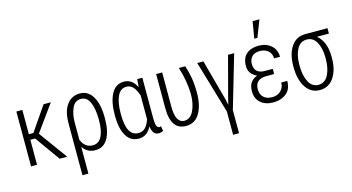

<svg xmlns="http://www.w3.org/2000/svg" viewBox="-98 -1177 3271 1786"><g transform="rotate(-15 1537.0 -283.5)"><path d="M125 -240.7V0H67.4V-528.3H125V-294.4H168.9L329.6 -528.3H399.4L216.3 -274.4L415.5 0H342.8L170.9 -240.7Z M789.1 -249V-259.3Q788.6 -363.3 761.2 -424.8Q733.9 -486.3 676.3 -486.3Q618.7 -486.3 592.3 -427.7Q565.4 -369.1 565.4 -290.5V-123Q598.1 -40.5 673.8 -40.5Q732.4 -40.5 760.7 -96.2Q789.1 -151.9 789.1 -249ZM566.9 -52.2 565.4 -51.8V203.1H507.8V-291.5H508.3L507.8 -295.9Q507.8 -413.1 554.7 -475.6Q601.1 -538.1 680.2 -538.1Q759.3 -538.1 803.2 -463.9Q847.2 -389.6 846.7 -259.3V-249Q846.7 -128.9 805.7 -59.6Q764.6 9.8 687 9.8Q609.4 9.8 566.9 -52.2Z M1000 -249Q1000 -40.5 1114.3 -40.5Q1154.8 -40.5 1180.7 -67.4Q1206.5 -94.2 1223.1 -144V-372.6Q1206.5 -424.8 1180.7 -455.6Q1154.8 -486.3 1115.2 -486.3Q1056.6 -486.3 1028.3 -424.3Q1000 -362.3 1000 -259.3ZM1224.1 -454.1 1225.6 -454.6 1231.4 -528.3H1280.8V-134.3Q1281.2 -83 1290 -63.5Q1298.8 -43.9 1315.9 -43.9Q1321.3 -43.9 1331.5 -47.4L1339.4 -1.5Q1320.3 10.3 1294.4 10.3Q1238.8 10.3 1227.5 -71.8L1226.1 -72.3Q1184.1 10.3 1105 10.3Q1025.4 10.3 984.4 -59.1Q943.4 -128.4 942.9 -249V-259.3Q943.4 -388.7 984.4 -463.4Q1025.4 -538.1 1104 -538.1Q1182.6 -538.1 1224.1 -454.1Z M1559.1 10.3Q1413.6 10.3 1413.6 -199.2V-528.3H1471.7V-198.2Q1471.7 -40.5 1556.2 -40.5Q1614.7 -41 1646 -106.4Q1677.2 -171.9 1677.7 -264.2Q1675.8 -390.1 1632.3 -528.3H1693.8Q1713.4 -468.3 1724.1 -408.2Q1734.9 -348.1 1735.4 -265.1Q1735.8 -142.1 1690.9 -65.9Q1646 10.3 1559.1 10.3Z M2016.1 202.6H1959V-21.5L1809.6 -528.3H1868.7L1976.1 -133.3L1987.3 -81.1H1988.8L2001 -133.3L2106 -528.3H2165L2016.1 -20Z M2399.9 -244.6Q2290 -244.6 2290 -146.5Q2290.5 -96.7 2319.8 -68.8Q2349.1 -41 2401.9 -41Q2454.6 -41 2485.8 -72.3Q2517.1 -103.5 2517.6 -151.4H2575.2Q2575.7 -71.3 2524.9 -31.2Q2474.1 8.8 2399.9 8.8Q2325.7 8.8 2278.8 -31.2Q2231.9 -71.3 2232.4 -145Q2232.4 -241.2 2317.4 -271Q2239.3 -306.2 2239.3 -382.8Q2239.7 -460 2282.7 -498Q2325.7 -536.1 2399.9 -536.6Q2474.1 -536.6 2521 -495.6Q2567.9 -454.6 2568.4 -385.3H2511.2Q2511.2 -430.2 2480.5 -458Q2449.7 -485.8 2399.9 -485.8Q2350.1 -486.3 2323.7 -459Q2297.4 -431.6 2297.4 -388.2Q2297.4 -294.4 2399.9 -294.4H2474.1V-244.6ZM2407.7 -771.5H2473.6L2410.6 -609.9H2380.4Z M2722.7 -255.9Q2722.7 -161.6 2754.9 -101.1Q2786.6 -40.5 2848.1 -40.5Q2909.7 -41 2941.9 -101.6Q2974.1 -162.1 2974.6 -255.9V-271.5Q2974.1 -359.4 2941.9 -418Q2909.7 -476.6 2848.1 -476.1H2847.7Q2786.1 -475.6 2754.4 -417Q2722.7 -358.4 2722.7 -271.5ZM3031.7 -262.7V-246.6Q3031.7 -134.8 2982.9 -62.5Q2934.1 9.8 2848.1 9.8Q2763.2 9.8 2714.4 -63.5Q2665.5 -136.7 2665 -255.9V-271.5Q2665 -385.7 2713.9 -457Q2762.7 -528.3 2847.7 -528.3H3063.5V-476.1H2950.7L2950.2 -474.6Q3031.7 -405.3 3031.7 -262.7Z"/></g></svg>

Font: RobotoCondensed-Light
Style: Light
Weight: 300
Designer: Google
Version: Version 1.200311; 2013